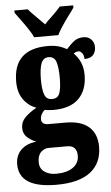

<svg xmlns="http://www.w3.org/2000/svg" viewBox="-76 -807 624 1083"><g transform="rotate(-5 235.5 -266.0)"><path d="M-12 100Q-12 50 20 18.5Q52 -13 107 -18Q75 -31 54.5 -50.5Q34 -70 34 -103Q34 -135 57 -159.5Q80 -184 124 -209Q79 -225 51 -264.5Q23 -304 23 -365Q23 -550 218 -550Q251 -550 275.5 -543.5Q300 -537 325 -523Q352 -553 372.5 -567.5Q393 -582 423 -582Q450 -582 466.5 -564.5Q483 -547 483 -522Q483 -494 467.5 -476.5Q452 -459 418 -459Q418 -481 408 -493Q398 -505 388 -505Q377 -505 369 -500.5Q361 -496 360 -495Q411 -446 411 -370Q411 -285 363 -236.5Q315 -188 218 -188Q207 -188 192 -189.5Q177 -191 170 -193Q161 -187 152.5 -172.5Q144 -158 144 -143Q144 -127 154 -119Q164 -111 180 -111H280Q368 -111 412.5 -71.5Q457 -32 457 41Q457 133 392.5 183.5Q328 234 199 234Q-12 234 -12 100ZM270 -365Q270 -425 259.5 -456Q249 -487 217 -487Q186 -487 174.5 -455Q163 -423 163 -364Q163 -308 174 -279Q185 -250 216 -250Q249 -250 259.5 -278.5Q270 -307 270 -365ZM333 80Q333 53 319.5 38Q306 23 279 23H172Q149 23 129.5 41.5Q110 60 110 99Q110 134 136.5 153Q163 172 202 172Q263 172 298 147.5Q333 123 333 80ZM75 -716Q69 -724 62 -733.5Q55 -743 48 -753V-766H124Q133 -754 153 -734Q173 -714 178 -709L214 -673Q229 -690 251 -710Q291 -748 305 -766H381V-753Q374 -743 367 -733.5Q360 -724 354 -716Q297 -639 283 -606H146Q132 -639 75 -716Z"/></g></svg>

Font: Noto Serif CondBlack
Style: Regular
Weight: 900
Width: 3
Designer: Monotype Design Team
Foundry: Monotype Imaging Inc.
Version: Version 1.001